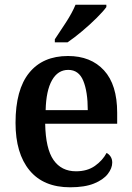

<svg xmlns="http://www.w3.org/2000/svg" viewBox="-20 -786 560 816"><path d="M278 10Q165 10 105.5 -62Q46 -134 46 -264Q46 -405 104 -476.5Q162 -548 269 -548Q366 -548 422 -487Q478 -426 478 -307V-260H172Q174 -154 207.5 -106Q241 -58 303 -58Q351 -58 383.5 -81Q416 -104 433 -136Q443 -131 450 -120.5Q457 -110 457 -95Q457 -71 438 -46.5Q419 -22 379.5 -6Q340 10 278 10ZM353 -318Q353 -396 334 -442.5Q315 -489 270 -489Q226 -489 201 -445Q176 -401 174 -318ZM213 -619Q234 -650 260.5 -691Q287 -732 301 -766H432V-756Q420 -739 391.5 -710.5Q363 -682 329 -653.5Q295 -625 267 -606H213Z"/></svg>

Font: Noto Serif Tamil SemiCondensed SemiBold
Style: Italic
Weight: 600
Width: 4
Italic angle: -12°
Designer: Indian Type Foundry, Tom Grace, and the Monotype Design Team
Foundry: Monotype Imaging Inc.
Version: Version 2.003; ttfautohint (v1.8.4.7-5d5b)